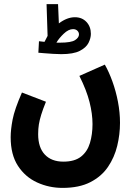

<svg xmlns="http://www.w3.org/2000/svg" viewBox="-20 -686 655 936"><path d="M32 -17Q32 -54 41.5 -103.5Q51 -153 87 -235L204 -190Q189 -153 181 -127Q173 -101 169.5 -79.5Q166 -58 166 -32Q166 33 198.5 67.5Q231 102 289 102Q344 102 375 77.5Q406 53 418.5 11Q431 -31 431 -81Q431 -131 416.5 -188.5Q402 -246 367 -316L491 -371Q511 -336 528 -289Q545 -242 555 -190Q565 -138 565 -87Q565 -31 551.5 25Q538 81 506.5 127.5Q475 174 420.5 202Q366 230 285 230Q219 230 161 203.5Q103 177 67.5 122.5Q32 68 32 -17ZM278 -422Q261 -422 238.5 -423.5Q216 -425 196.5 -426.5Q177 -428 167 -429L170 -485Q182 -484 197 -482Q204 -497 212 -511L207 -666H263L267 -572Q307 -602 345 -602Q380 -602 401.5 -579Q423 -556 423 -521Q423 -500 411.5 -477Q400 -454 369 -438Q338 -422 278 -422ZM336 -544Q314 -544 290.5 -521.5Q267 -499 255 -478Q264 -478 272 -478Q327 -478 346 -490.5Q365 -503 365 -518Q365 -529 357 -536.5Q349 -544 336 -544Z"/></svg>

Font: Noto Sans Arabic ExtCond
Style: Bold
Weight: 700
Width: 2
Designer: Monotype Design Team, Nadine Chahine, Nizar Qandah and Khaled Hosny
Foundry: Monotype Imaging Inc.
Version: Version 2.012; ttfautohint (v1.8.4.7-5d5b)